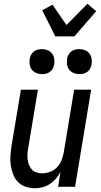

<svg xmlns="http://www.w3.org/2000/svg" viewBox="-20 -1000 540 1028"><path d="M167 8Q141 8 116.5 -0.5Q92 -9 75.5 -26.5Q59 -44 50 -67.5Q41 -91 37.5 -116Q34 -141 36 -167.5Q38 -194 42 -221L92 -520H183L131 -207Q128 -192 127 -176.5Q126 -161 128 -146Q130 -131 135.5 -117Q141 -103 150.5 -92.5Q160 -82 175 -77Q190 -72 205 -72Q226 -72 247 -79.5Q268 -87 284 -103Q300 -119 308.5 -140Q317 -161 321 -182L377 -520H468L382 0H291L304 -79Q294 -61 279.5 -44Q265 -27 247 -15Q229 -3 208 2.5Q187 8 167 8ZM405 -603Q389 -603 374.5 -609Q360 -615 350.5 -627Q341 -639 339 -654.5Q337 -670 339 -686Q341 -697 347 -707.5Q353 -718 362.5 -725Q372 -732 383 -734.5Q394 -737 405 -737Q421 -737 435.5 -731Q450 -725 459 -713Q468 -701 470.5 -685.5Q473 -670 470 -654Q468 -643 462.5 -632.5Q457 -622 447 -615Q437 -608 426.5 -605.5Q416 -603 405 -603ZM205 -603Q189 -603 174.5 -609Q160 -615 150.5 -627Q141 -639 139 -654.5Q137 -670 139 -686Q141 -697 147 -707.5Q153 -718 162.5 -725Q172 -732 183 -734.5Q194 -737 205 -737Q221 -737 235.5 -731Q250 -725 259 -713Q268 -701 270.5 -685.5Q273 -670 270 -654Q268 -643 262.5 -632.5Q257 -622 247 -615Q237 -608 226.5 -605.5Q216 -603 205 -603ZM276 -805 206 -945 261 -975 336 -866 448 -980 495 -940 378 -805Z"/></svg>

Font: Iosevka Medium Oblique
Style: Regular
Weight: 500
Italic angle: -9°
Monospace: yes
Designer: Belleve Invis
Foundry: Belleve Invis
Version: Version 32.5.0; ttfautohint (v1.8.4)